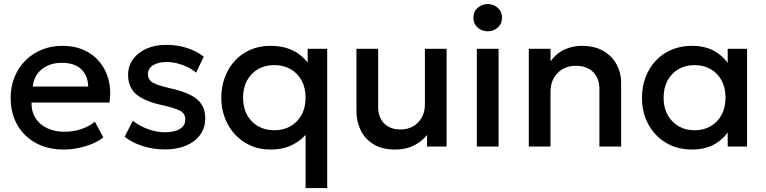

<svg xmlns="http://www.w3.org/2000/svg" viewBox="-20 -742 3879 972"><path d="M302.5 15Q222.5 15 162 -17.8Q101.5 -50.5 67.8 -109.5Q34 -168.5 34 -246.5Q34 -303.5 53.5 -351.8Q73 -400 108.5 -435.5Q144 -471 191.8 -490.5Q239.5 -510 296 -510Q357.5 -510 405.5 -488.2Q453.5 -466.5 485.2 -427.5Q517 -388.5 530.2 -336.2Q543.5 -284 534.5 -223H139.5Q138.5 -178.5 159 -145.2Q179.5 -112 217.8 -93.5Q256 -75 308 -75Q350 -75 389.2 -87.8Q428.5 -100.5 460.5 -125.5L503 -46.5Q479 -27 445 -13.2Q411 0.5 374 7.8Q337 15 302.5 15ZM146 -304H426.5Q425 -360 390.8 -392Q356.5 -424 293.5 -424Q232.5 -424 192.2 -392Q152 -360 146 -304Z M816 14.5Q754.5 14.5 701 -3Q647.5 -20.5 611 -50L652.5 -130.5Q687 -103.5 730.2 -88Q773.5 -72.5 815.5 -72.5Q864 -72.5 891 -89.5Q918 -106.5 918 -137Q918 -166 894.8 -179.8Q871.5 -193.5 806.5 -208.5Q713 -228 670.8 -263.8Q628.5 -299.5 628.5 -363Q628.5 -407.5 653.2 -441.8Q678 -476 721.5 -495.5Q765 -515 822 -515Q877.5 -515 926.5 -499.2Q975.5 -483.5 1011.5 -455L972.5 -374Q954 -390.5 929.5 -402.5Q905 -414.5 877.8 -421.2Q850.5 -428 823.5 -428Q781.5 -428 755.2 -411.8Q729 -395.5 729 -367Q729 -337.5 754 -323.5Q779 -309.5 840 -295.5Q936 -274.5 977.5 -239.5Q1019 -204.5 1019 -142.5Q1019 -95 993.5 -59.8Q968 -24.5 922.2 -5Q876.5 14.5 816 14.5Z M1527 210V-111.5L1549.5 -87Q1516.5 -39.5 1467 -12.2Q1417.5 15 1350 15Q1276.5 15 1220 -20.2Q1163.5 -55.5 1132 -115Q1100.5 -174.5 1100.5 -247.5Q1100.5 -304 1118.8 -352Q1137 -400 1170 -435.5Q1203 -471 1248.5 -490.5Q1294 -510 1348.5 -510Q1400 -510 1439.5 -496Q1479 -482 1507.2 -457.2Q1535.5 -432.5 1553.5 -401L1537.5 -376V-495H1636.5V210ZM1368.5 -82.5Q1414.5 -82.5 1450.2 -102.8Q1486 -123 1506.5 -160Q1527 -197 1527 -247.5Q1527 -298 1506.5 -335.2Q1486 -372.5 1450.2 -392.5Q1414.5 -412.5 1368.5 -412.5Q1323 -412.5 1287.2 -392.5Q1251.5 -372.5 1231 -335.2Q1210.5 -298 1210.5 -247.5Q1210.5 -197 1231 -160Q1251.5 -123 1287 -102.8Q1322.5 -82.5 1368.5 -82.5Z M1980.5 15Q1914 15 1870.8 -11.8Q1827.5 -38.5 1806 -82.5Q1784.5 -126.5 1784.5 -178.5V-495H1894.5V-199Q1894.5 -148 1924.8 -117.2Q1955 -86.5 2008.5 -86.5Q2043.5 -86.5 2071 -102.2Q2098.5 -118 2114.8 -146.5Q2131 -175 2131 -212.5V-495H2241V0H2142V-58.5Q2113 -23.5 2073.2 -4.2Q2033.5 15 1980.5 15Z M2394 0V-495H2504V0ZM2449 -583.5Q2419.5 -583.5 2398 -602.5Q2376.5 -621.5 2376.5 -652.5Q2376.5 -683 2398 -702.2Q2419.5 -721.5 2449 -721.5Q2478.5 -721.5 2500 -702.2Q2521.5 -683 2521.5 -652.5Q2521.5 -621.5 2500 -602.5Q2478.5 -583.5 2449 -583.5Z M2657 0V-495H2767V-432Q2798 -473.5 2839 -491.8Q2880 -510 2924 -510Q2992 -510 3036.5 -483Q3081 -456 3102.8 -413.5Q3124.5 -371 3124.5 -326V0H3014.5V-292Q3014.5 -345 2982.8 -377Q2951 -409 2894.5 -409Q2857.5 -409 2828.8 -392.5Q2800 -376 2783.5 -346.8Q2767 -317.5 2767 -278.5V0Z M3482 15Q3408 15 3351.2 -19.2Q3294.5 -53.5 3262.2 -112.8Q3230 -172 3230 -247.5Q3230 -304 3248.5 -352Q3267 -400 3300.5 -435.5Q3334 -471 3380.5 -490.5Q3427 -510 3482 -510Q3555 -510 3604.2 -479Q3653.5 -448 3679.5 -399L3664 -375.5V-495H3762V0H3664V-119.5L3679.5 -96Q3653.5 -47 3604.2 -16Q3555 15 3482 15ZM3496.5 -82.5Q3541.5 -82.5 3577 -102.8Q3612.5 -123 3632.8 -160Q3653 -197 3653 -247.5Q3653 -298 3632.8 -335.2Q3612.5 -372.5 3577 -392.5Q3541.5 -412.5 3496.5 -412.5Q3451 -412.5 3415.8 -392.5Q3380.5 -372.5 3360 -335.2Q3339.5 -298 3339.5 -247.5Q3339.5 -197 3360 -160Q3380.5 -123 3415.8 -102.8Q3451 -82.5 3496.5 -82.5Z"/></svg>

Font: Geologica Thin Cursive
Style: Regular
Weight: 400
Version: Version 1.010;gftools[0.9.28]